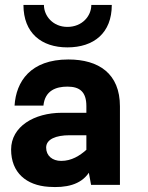

<svg xmlns="http://www.w3.org/2000/svg" viewBox="-20 -749 599 778"><path d="M253 -557C360 -557 433 -615 433 -729H350C350 -684 313 -640 253 -640C195 -640 158 -684 158 -729H75C75 -615 148 -557 253 -557ZM177 8C247 13 307 0 340 -49L349 0H466V-318C466 -451 380 -508 257 -508C103 -508 45 -418 39 -321H156C162 -382 207 -398 253 -398C303 -398 330 -377 330 -319V-292H231C118 -292 25 -236 25 -143C25 -49 87 2 177 8ZM228 -97C192 -97 167 -118 167 -151C167 -185 207 -201 262 -201H330V-142C303 -118 270 -97 228 -97Z"/></svg>

Font: Oakes Bold
Style: Regular
Weight: 700
Designer: Samuel Oakes
Foundry: Samuel Oakes
Version: Version 1.003;PS 001.003;hotconv 1.0.88;makeotf.lib2.5.64775